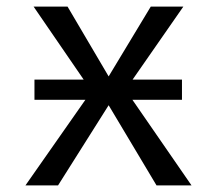

<svg xmlns="http://www.w3.org/2000/svg" viewBox="-20 -560 655 580"><path d="M155.4 0H56.9L237.9 -258.5H84.1V-319.5H232.8L81.5 -540H184.1L308.2 -329.2L435.4 -540H533.8L380.5 -319.5H529.7V-258.5H380L558.5 0H452.8L308.2 -242.1Z"/></svg>

Font: FiraCode Nerd Font
Style: Regular
Weight: 400
Designer: Carrois Corporate, Edenspiekermann AG, Nikita Prokopov
Foundry: Carrois Corporate, Edenspiekermann AG, Nikita Prokopov
Version: Version 6.002;Nerd Fonts 3.4.0